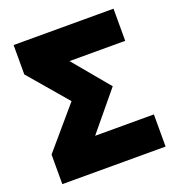

<svg xmlns="http://www.w3.org/2000/svg" viewBox="-127 -806 847 912"><g transform="rotate(-20 296.0 -350.0)"><path d="M33.5 0V-149.5L209.5 -355.5L42 -551.5V-700H547V-537.5H265.5L417.5 -355L258.5 -162.5H555.5V0Z"/></g></svg>

Font: Geologica Roman ExtraBold
Style: Regular
Weight: 800
Designer: Sindre Bremnes, Frode Helland
Foundry: Monokrom Skriftforlag AS
Version: Version 1.010;gftools[0.9.28]